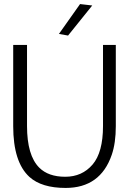

<svg xmlns="http://www.w3.org/2000/svg" viewBox="-20 -921 650 945"><path d="M487 -700V-301Q487 -171 435.5 -111Q384 -51 301 -51Q218 -51 173 -96Q113 -156 113 -301V-700H45V-300Q45 -123 125 -50Q185 4 303 4Q474 4 530 -159Q550 -217 550 -300V-700ZM434 -894 315 -746 270 -754 374 -901Z"/></svg>

Font: Antic
Style: Regular
Weight: 400
Version: Version 1.0002